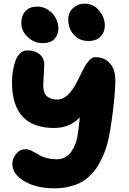

<svg xmlns="http://www.w3.org/2000/svg" viewBox="-20 -983 707 1055"><path d="M463.9 -757.8Q417.5 -757.8 386.2 -791.5Q355 -825.2 355 -877Q355 -914.1 381.3 -938.5Q407.7 -962.9 445.8 -962.9Q493.7 -962.9 524.9 -924.6Q556.2 -886.2 556.2 -842.8Q556.2 -807.1 533.4 -782.5Q510.7 -757.8 463.9 -757.8ZM214.8 -746.1Q167.5 -746.1 132.3 -779.5Q97.2 -813 97.2 -856Q97.2 -897.9 120.4 -922.4Q143.6 -946.8 184.1 -946.8Q219.2 -946.8 246.8 -927.5Q274.4 -908.2 287.6 -881.1Q300.8 -854 300.8 -826.2Q300.8 -792.5 279.8 -769.3Q258.8 -746.1 214.8 -746.1ZM278.8 51.8Q180.7 51.8 114.3 13.2Q47.9 -25.4 47.9 -83Q47.9 -111.8 68.6 -137.5Q89.4 -163.1 118.2 -163.1Q132.8 -163.1 146.7 -157.5Q160.6 -151.9 173.8 -143.8Q187 -135.7 202.1 -127.4Q217.3 -119.1 240.7 -113.5Q264.2 -107.9 293 -107.9Q317.4 -107.9 337.4 -118.7Q357.4 -129.4 370.4 -147.7Q383.3 -166 391.8 -186.3Q400.4 -206.5 404.8 -229Q411.6 -271.5 418.9 -337.9Q362.3 -279.8 277.8 -279.8Q45.9 -279.8 45.9 -530.8Q45.9 -563.5 50.8 -593.8Q55.7 -624 65.2 -649.7Q74.7 -675.3 91.6 -690.7Q108.4 -706.1 129.9 -706.1Q171.4 -706.1 197.3 -685.1Q223.1 -664.1 223.1 -628.9Q223.1 -611.8 220.5 -571.5Q217.8 -531.2 217.8 -511.2Q217.8 -502 218.8 -494.1Q219.7 -486.3 224.1 -474.9Q228.5 -463.4 236.1 -455.6Q243.7 -447.8 258.8 -441.9Q273.9 -436 294.9 -436Q311.5 -436 326.9 -443.8Q342.3 -451.7 353.3 -461.9Q364.3 -472.2 376.5 -489.5Q388.7 -506.8 395.3 -518.6Q401.9 -530.3 411.1 -548.8Q422.4 -571.8 426.3 -580.1Q430.2 -588.4 439.9 -606.9Q449.7 -625.5 455.6 -633.1Q461.4 -640.6 470.2 -650.9Q479 -661.1 487.5 -665Q496.1 -668.9 504.9 -668.9Q553.7 -668.9 583.7 -635Q613.8 -601.1 613.8 -543Q613.8 -481.4 600.6 -372.8Q587.4 -264.2 569.8 -191.9Q561 -165 553.5 -144.5Q545.9 -124 532.2 -97.2Q518.6 -70.3 503.9 -50.8Q489.3 -31.2 466.8 -10.7Q444.3 9.8 418.2 22.5Q392.1 35.2 356.2 43.5Q320.3 51.8 278.8 51.8Z"/></svg>

Font: Shantell Sans Irregular
Style: Regular
Weight: 800
Designer: Stephen Nixon, Anya Danilova, Shantell Martin
Foundry: Arrow Type
Version: Version 1.006;[9816181b4]